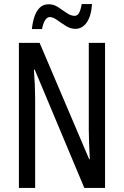

<svg xmlns="http://www.w3.org/2000/svg" viewBox="-20 -925 609 945"><path d="M497 0H395L151 -582H147Q153 -500 153 -438V0H73V-714H175L419 -141H422Q420 -185 418.5 -221.5Q417 -258 417 -286V-714H497ZM137 -782Q140 -814 149 -841.5Q158 -869 175 -886.5Q192 -904 220 -904Q245 -904 266.5 -889.5Q288 -875 308.5 -861Q329 -847 347 -847Q362 -847 370 -863Q378 -879 382 -905H433Q429 -846 407 -814.5Q385 -783 351 -783Q327 -783 304 -797.5Q281 -812 261 -826.5Q241 -841 225 -841Q212 -841 202 -825.5Q192 -810 187 -782Z"/></svg>

Font: Noto Sans Lao ExtraCondensed
Style: Regular
Weight: 400
Width: 2
Designer: Monotype Design Team
Foundry: Monotype Imaging Inc.
Version: Version 2.004; ttfautohint (v1.8.4.7-5d5b)